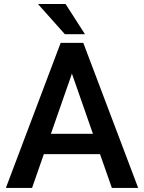

<svg xmlns="http://www.w3.org/2000/svg" viewBox="-20 -921 706 941"><path d="M470.2 -165.5H194.8L137.2 0H8.8L277.3 -710.9H388.2L657.2 0H528.3ZM229.5 -265.1H435.5L332.5 -560.1ZM396.5 -753.4H297.9L166 -901.4H301.3Z"/></svg>

Font: TypoPRO Roboto
Style: Regular
Weight: 500
Designer: Google
Version: Version 2.136; 2016